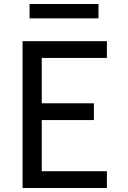

<svg xmlns="http://www.w3.org/2000/svg" viewBox="-20 -941 640 961"><path d="M93 0V-735H515V-651H189V-424H450V-340H189V-84H515V0ZM128 -849V-921H473V-849Z"/></svg>

Font: Iosevka Aile Medium
Style: Regular
Weight: 500
Designer: Belleve Invis
Foundry: Belleve Invis
Version: Version 27.3.5; ttfautohint (v1.8.4)